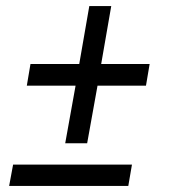

<svg xmlns="http://www.w3.org/2000/svg" viewBox="-20 -626 561 630"><path d="M194 -156 228 -345H68L80 -416H240L273 -606H345L312 -416H471L459 -345H300L266 -156ZM10 -16 23 -86H413L401 -16Z"/></svg>

Font: Archivo Condensed
Style: Italic
Weight: 400
Width: 3
Italic angle: -10°
Designer: Hector Gatti
Foundry: Omnibus-Type
Version: Version 2.001